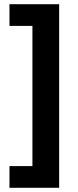

<svg xmlns="http://www.w3.org/2000/svg" viewBox="-20 -734 371 912"><path d="M25 55H134V-611H25V-714H261V158H25Z"/></svg>

Font: Noto Sans Gunjala Gondi
Style: Regular
Weight: 400
Designer: Ek Type
Foundry: Ek Type
Version: Version 1.004